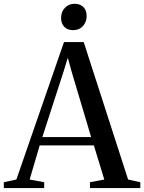

<svg xmlns="http://www.w3.org/2000/svg" viewBox="-40 -964 740 984"><path d="M44 -44 288 -748.5H389L616.5 -44L679 -30V0H421V-30L494.5 -44L441 -219H163.5L112 -44L186.5 -30V0H-20.5V-30ZM427 -261.5 327 -597 307.5 -668 285.5 -596.5 177 -261.5ZM334 -809.5Q306 -809.5 289.5 -826.5Q273 -843.5 273 -872Q273 -902.5 292.2 -923.5Q311.5 -944.5 342 -944.5H343Q371 -944.5 387.5 -927.8Q404 -911 404 -882Q404 -851.5 385 -830.5Q366 -809.5 335 -809.5Z"/></svg>

Font: Merriweather 96pt
Style: Regular
Weight: 400
Version: Version 2.100